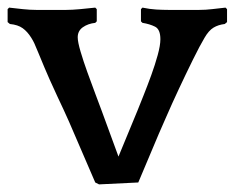

<svg xmlns="http://www.w3.org/2000/svg" viewBox="-23 -479 616 504"><path d="M237 5 227 0 158 -160Q150 -178 143.5 -192Q137 -206 128 -225Q119 -244 107 -271Q95 -298 77 -342Q70 -359 67 -365.5Q64 -372 59 -380Q49 -396 36.5 -405Q24 -414 3 -416L-3 -421V-455L1 -459Q18 -457 37 -455Q56 -453 72 -453H151Q166 -453 187.5 -455Q209 -457 227 -459L231 -455V-423L227 -419Q208 -417 194.5 -407.5Q181 -398 181 -381Q181 -369 188.5 -343.5Q196 -318 206.5 -289Q217 -260 227.5 -232Q238 -204 244 -188L288 -68L338 -189Q344 -204 354 -229Q364 -254 374 -281.5Q384 -309 391 -334.5Q398 -360 398 -376Q398 -402 384 -409Q370 -416 351 -419L347 -423V-455L351 -459Q370 -455 387 -454Q404 -453 419 -453H500Q517 -453 533.5 -455Q550 -457 569 -459L573 -455V-421L567 -416Q550 -414 537.5 -406.5Q525 -399 514 -380Q502 -360 483.5 -322.5Q465 -285 446.5 -245.5Q428 -206 413.5 -172.5Q399 -139 394 -128L340 0Z"/></svg>

Font: QuattrocentoBold
Style: Bold
Weight: 700
Designer: Pablo Impallari
Foundry: Pablo Impallari, Igino Marini, Branda Gallo
Version: Version 2.000